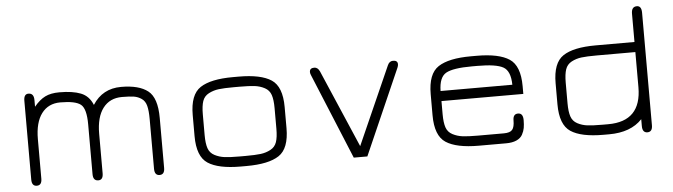

<svg xmlns="http://www.w3.org/2000/svg" viewBox="-43 -792 3377 963"><g transform="rotate(-5 1645.5 -310.5)"><path d="M261.7 -399.4Q201.2 -399.4 167.5 -354.5Q133.8 -309.6 133.8 -225.6V-26.4Q133.8 6.8 108.4 6.8Q83 6.8 83 -26.4V-422.9Q83 -457 106.4 -457Q133.8 -457 133.8 -421.9V-388.7Q161.1 -421.9 189.5 -436Q217.8 -450.2 261.7 -450.2Q328.1 -450.2 369.1 -434.1Q410.2 -418 428.7 -372.1Q478.5 -450.2 572.3 -450.2Q662.1 -450.2 707 -415Q752 -379.9 752 -278.3V-26.4Q752 6.8 726.6 6.8Q701.2 6.8 701.2 -26.4V-277.3Q701.2 -319.3 694.8 -343.8Q688.5 -368.2 670.9 -380.4Q653.3 -392.6 632.3 -396Q611.3 -399.4 572.3 -399.4Q510.7 -399.4 476.6 -354.5Q442.4 -309.6 442.4 -225.6V-26.4Q442.4 6.8 418 6.8Q391.6 6.8 391.6 -26.4V-277.3Q391.6 -356.4 364.7 -377.9Q337.9 -399.4 261.7 -399.4Z M1164.1 0H1135.7Q1023.4 0 970.7 -34.7Q918 -69.3 918 -171.9V-278.3Q918 -380.9 970.7 -415.5Q1023.4 -450.2 1135.7 -450.2H1164.1Q1276.4 -450.2 1328.6 -415.5Q1380.9 -380.9 1380.9 -278.3V-171.9Q1380.9 -69.3 1328.6 -34.7Q1276.4 0 1164.1 0ZM1135.7 -50.8H1164.1Q1213.9 -50.8 1240.7 -54.2Q1267.6 -57.6 1290.5 -69.8Q1313.5 -82 1321.8 -106.4Q1330.1 -130.9 1330.1 -172.9V-277.3Q1330.1 -319.3 1321.8 -343.8Q1313.5 -368.2 1290.5 -380.4Q1267.6 -392.6 1240.7 -396Q1213.9 -399.4 1164.1 -399.4H1135.7Q1085.9 -399.4 1059.1 -396Q1032.2 -392.6 1008.8 -380.4Q985.4 -368.2 977.1 -343.8Q968.8 -319.3 968.8 -277.3V-172.9Q968.8 -130.9 977.1 -106.4Q985.4 -82 1008.8 -69.8Q1032.2 -57.6 1059.1 -54.2Q1085.9 -50.8 1135.7 -50.8Z M1741.2 -49.8 1915 -441.4Q1923.8 -461.9 1942.4 -461.9Q1965.8 -461.9 1965.8 -442.4Q1965.8 -434.6 1961.9 -425.8L1772.5 4.9H1704.1L1526.4 -425.8Q1522.5 -434.6 1522.5 -441.4Q1522.5 -461.9 1545.9 -461.9Q1563.5 -461.9 1573.2 -440.4Z M2579.1 -278.3V-239.3H2167V-172.9Q2167 -130.9 2175.3 -106.4Q2183.6 -82 2207 -69.8Q2230.5 -57.6 2257.3 -54.2Q2284.2 -50.8 2334 -50.8H2464.8Q2496.1 -50.8 2507.3 -64.5Q2518.6 -78.1 2518.6 -111.3Q2518.6 -143.6 2543.9 -143.6Q2569.3 -143.6 2569.3 -108.4Q2569.3 -85.9 2566.4 -69.3Q2563.5 -52.7 2554.2 -35.6Q2544.9 -18.6 2523.9 -9.3Q2502.9 0 2471.7 0H2334Q2221.7 0 2168.9 -34.7Q2116.2 -69.3 2116.2 -171.9V-278.3Q2116.2 -380.9 2168.9 -415.5Q2221.7 -450.2 2334 -450.2H2362.3Q2474.6 -450.2 2526.9 -415.5Q2579.1 -380.9 2579.1 -278.3ZM2362.3 -399.4H2334Q2239.3 -399.4 2203.6 -379.4Q2168 -359.4 2167 -290H2528.3Q2527.3 -359.4 2491.7 -379.4Q2456.1 -399.4 2362.3 -399.4Z M3157.2 -450.2V-592.8Q3157.2 -627.9 3184.6 -627.9Q3208 -627.9 3208 -592.8V-26.4Q3208 6.8 3182.6 6.8Q3157.2 6.8 3157.2 -27.3V-61.5Q3099.6 0 2990.2 0H2961.9Q2849.6 0 2797.4 -34.7Q2745.1 -69.3 2745.1 -171.9V-278.3Q2745.1 -380.9 2797.4 -415.5Q2849.6 -450.2 2961.9 -450.2ZM3157.2 -399.4H2961.9Q2912.1 -399.4 2885.3 -396Q2858.4 -392.6 2835.4 -380.4Q2812.5 -368.2 2804.2 -343.8Q2795.9 -319.3 2795.9 -277.3V-172.9Q2795.9 -130.9 2804.2 -106.4Q2812.5 -82 2835.4 -69.8Q2858.4 -57.6 2885.3 -54.2Q2912.1 -50.8 2961.9 -50.8H2990.2Q3157.2 -50.8 3157.2 -222.7Z"/></g></svg>

Font: Jura
Style: Book
Weight: 400
Version: Version 2.3